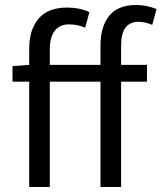

<svg xmlns="http://www.w3.org/2000/svg" viewBox="-20 -744 643 764"><path d="M530.8 -657.2Q461.9 -657.2 461.9 -563V-485.8H564.9V-418.9H461.9V0H379.9V-418.9H178.2V0H96.2V-418.9H29.8V-481L96.2 -485.8V-549.8Q96.2 -626 133.5 -669.9Q170.9 -713.9 247.1 -713.9Q296.4 -713.9 335.9 -695.8L318.8 -633.8Q289.1 -647 253.4 -647Q217.8 -647 198 -621.6Q178.2 -596.2 178.2 -547.9V-485.8H379.9V-563Q379.9 -638.2 414.6 -681.2Q449.2 -724.1 522 -724.1Q563 -724.1 603 -708L585.9 -645Q557.1 -657.2 530.8 -657.2Z"/></svg>

Font: SourceSansPro-Regular
Style: Regular
Weight: 400
Designer: Paul D. Hunt
Foundry: Adobe Systems Incorporated
Version: Version 1.050;PS Version 1.000;hotconv 1.0.70;makeotf.lib2.5